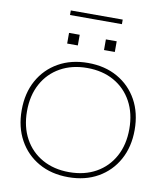

<svg xmlns="http://www.w3.org/2000/svg" viewBox="-109 -1144 1066 1242"><g transform="rotate(10 424.0 -522.5)"><path d="M424 10Q313 10 229.5 -37.5Q146 -85 99.5 -169.5Q53 -254 53 -365Q53 -477 99.5 -561Q146 -645 229.5 -692.5Q313 -740 424 -740Q535 -740 618.5 -692.5Q702 -645 748.5 -561Q795 -477 795 -365Q795 -254 748.5 -169.5Q702 -85 618.5 -37.5Q535 10 424 10ZM424 -23Q525 -23 600.5 -65.5Q676 -108 718 -185Q760 -262 760 -365Q760 -468 718 -545Q676 -622 600.5 -664.5Q525 -707 424 -707Q324 -707 248 -664.5Q172 -622 130 -545Q88 -468 88 -365Q88 -262 130 -185Q172 -108 248 -65.5Q324 -23 424 -23ZM510 -840V-910H581V-840ZM268 -840V-910H338V-840ZM254 -1025V-1055H595V-1025Z"/></g></svg>

Font: M PLUS 1 ExtraLight
Style: Regular
Weight: 250
Version: Version 1.001